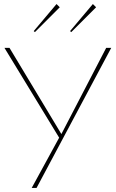

<svg xmlns="http://www.w3.org/2000/svg" viewBox="-20 -931 576 951"><path d="M333 -772 327 -777 440 -911 456 -895ZM153 -772 147 -777 260 -911 276 -895ZM137 0 273 -249 2 -694H27L284 -267L506 -694H531L161 0Z"/></svg>

Font: Cantarell Thin
Style: Regular
Weight: 100
Designer: Dave Crossland, Nikolaus Waxweiler, Florian Fecher, Jacques Le Bailly, Eben Sorkin, Alexei Vanyashin, Alexios Zavras, Em
Version: Version 0.303